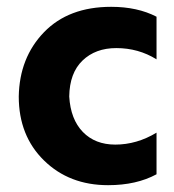

<svg xmlns="http://www.w3.org/2000/svg" viewBox="-20 -535 509 563"><path d="M439 -24Q380 8 297 8Q183 8 109 -64.5Q35 -137 35 -252Q37 -366 109 -440.5Q181 -515 306 -515Q383 -515 439 -486V-361Q386 -394 321 -394Q260 -394 222 -357.5Q184 -321 183 -252Q187 -185 223 -148Q259 -111 318 -111Q381 -111 439 -146Z"/></svg>

Font: Hind Siliguri
Style: Bold
Weight: 700
Designer: Jyotish Sonowal
Foundry: Indian Type Foundry
Version: Version 1.001;PS 1.0;hotconv 1.0.86;makeotf.lib2.5.63406; tt